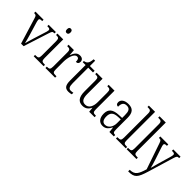

<svg xmlns="http://www.w3.org/2000/svg" viewBox="110 -1828 3135 3135"><g transform="rotate(45 1677.5 -261.0)"><path d="M69 -454 208 0H267L408 -440C426 -495 433 -504 469 -504H476V-536H309V-504H324C360 -504 373 -495 373 -473C373 -455 364 -427 348 -378L295 -209C272 -136 255 -78 248 -51C240 -88 220 -161 204 -214L146 -407C139 -430 131 -459 131 -474C131 -495 143 -504 178 -504H192V-536H5V-504C45 -504 56 -497 69 -454Z M611 -648C633 -648 651 -660 651 -698C651 -736 633 -748 611 -748C588 -748 572 -736 572 -698C572 -660 588 -648 611 -648ZM500 0H729V-32H715C664 -32 646 -40 646 -106V-536H512V-504H520C568 -504 585 -496 585 -431V-103C585 -39 567 -32 516 -32H500Z M771 0H994V-32H974C925 -32 906 -38 906 -103V-275C906 -374 938 -499 1003 -499C1041 -499 1051 -471 1051 -422C1090 -422 1106 -444 1106 -476C1106 -517 1080 -545 1026 -545C956 -545 927 -489 905 -431H902L893 -536H769V-504H774C825 -504 844 -497 844 -433V-106C844 -39 825 -32 776 -32H771Z M1310 10C1336 10 1362 5 1379 -1V-37C1360 -33 1346 -30 1325 -30C1282 -30 1261 -59 1261 -141V-498H1371V-536H1261V-658H1227C1222 -605 1214 -575 1197 -555C1183 -538 1162 -528 1134 -525V-498H1200V-143C1200 -29 1233 10 1310 10Z M1633 10C1696 10 1740 -19 1769 -81H1773L1781 0H1906V-32H1899C1849 -32 1830 -38 1830 -104V-536H1695V-504H1700C1752 -504 1769 -497 1769 -426V-210C1769 -111 1732 -35 1651 -35C1578 -35 1554 -88 1554 -186V-536H1416V-504H1423C1474 -504 1492 -497 1492 -434V-185C1492 -47 1541 10 1633 10Z M2096 10C2171 10 2203 -36 2234 -91H2239L2248 0H2350V-32H2347C2307 -32 2295 -45 2295 -110V-372C2295 -495 2247 -544 2148 -544C2058 -544 2005 -503 2005 -445C2005 -409 2023 -391 2056 -391C2056 -464 2077 -506 2145 -506C2216 -506 2233 -458 2233 -372V-309L2164 -306C2033 -301 1970 -253 1970 -148C1970 -41 2024 10 2096 10ZM2111 -31C2057 -31 2033 -77 2033 -145C2033 -225 2069 -270 2174 -274L2234 -277V-188C2234 -101 2184 -31 2111 -31Z M2399 0H2626V-32H2615C2560 -32 2543 -39 2543 -105V-760H2399V-728H2414C2460 -728 2482 -722 2482 -656V-105C2482 -39 2465 -32 2410 -32H2399Z M2646 0H2873V-32H2862C2807 -32 2790 -39 2790 -105V-760H2646V-728H2661C2707 -728 2729 -722 2729 -656V-105C2729 -39 2712 -32 2657 -32H2646Z M2919 202V238H2924C3064 238 3097 197 3155 6L3286 -430C3306 -496 3314 -504 3352 -504H3355V-536H3187V-504H3199C3240 -504 3251 -495 3251 -473C3251 -458 3246 -436 3239 -412L3177 -199C3162 -145 3149 -100 3140 -62C3133 -98 3114 -160 3092 -227L3032 -407C3021 -440 3015 -461 3015 -474C3015 -494 3026 -504 3066 -504H3072V-536H2888V-504H2891C2931 -504 2938 -497 2955 -449L3109 1C3067 140 3037 202 2919 202Z"/></g></svg>

Font: Noto Serif Sinhala Condensed Light
Style: Regular
Weight: 300
Width: 3
Designer: Jelle Bosma - Monotype Design Team
Foundry: Monotype Imaging Inc.
Version: Version 2.007